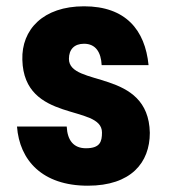

<svg xmlns="http://www.w3.org/2000/svg" viewBox="-20 -581 539 610"><path d="M259 9C396 9 456 -64 456 -159C452 -364 199 -303 199 -394C199 -424 216 -442 247 -442C284 -442 301 -415 303 -374H452C441 -486 379 -561 247 -561C117 -561 48 -487 51 -391C56 -189 304 -251 304 -160C304 -131 298 -110 253 -110C214 -110 194 -135 192 -179H34C42 -72 114 9 259 9Z"/></svg>

Font: Malmofest
Style: Bold
Weight: 700
Designer: Jonny Pinhorn (Poppins), Kolossal
Version: Version 1.004;Glyphs 3.1.2 (3151)